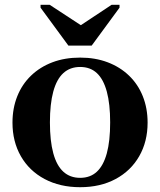

<svg xmlns="http://www.w3.org/2000/svg" viewBox="-20 -770 667 800"><path d="M265 -580H362L478 -738V-750H445L282 -642H352L187 -750H149V-738ZM595 -259Q595 -180 560 -119Q525 -58 461.5 -24Q398 10 314 10Q230 10 166 -24Q102 -58 67 -119Q32 -180 32 -259Q32 -319 52 -369Q72 -419 109.5 -455Q147 -491 198.5 -510.5Q250 -530 314 -530Q377 -530 428.5 -510.5Q480 -491 517.5 -455Q555 -419 575 -369Q595 -319 595 -259ZM188 -260Q188 -183 202 -131.5Q216 -80 244 -54.5Q272 -29 314 -29Q356 -29 383.5 -54.5Q411 -80 425 -131Q439 -182 439 -260Q439 -337 425 -388.5Q411 -440 383.5 -465.5Q356 -491 314 -491Q272 -491 244 -465.5Q216 -440 202 -388.5Q188 -337 188 -260Z"/></svg>

Font: Roboto Serif 144pt SemiBold
Style: Regular
Weight: 600
Version: Version 1.008